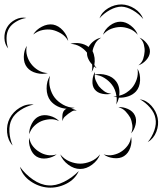

<svg xmlns="http://www.w3.org/2000/svg" viewBox="-56 -712 734 867"><path d="M393 -629Q404 -658 432.5 -675Q461 -692 493 -692Q524 -691 552 -673Q580 -655 591 -626Q571 -650 544 -665.5Q517 -681 493 -682Q468 -682 440.5 -667Q413 -652 393 -629ZM-19 -493Q-35 -512 -36 -539.5Q-37 -567 -24 -589Q-11 -611 13.5 -623.5Q38 -636 63 -631Q38 -627 16.5 -614Q-5 -601 -15 -584Q-26 -566 -26.5 -541Q-27 -516 -19 -493ZM409 -555Q417 -579 440 -596.5Q463 -614 488 -614Q512 -614 535 -596Q558 -578 566 -555Q550 -574 528.5 -582Q507 -590 488 -590Q468 -590 446.5 -582Q425 -574 409 -555ZM94 -556Q107 -578 133 -591.5Q159 -605 184 -601Q209 -596 228.5 -574Q248 -552 252 -527Q240 -549 219.5 -561Q199 -573 180 -577Q160 -581 137 -576.5Q114 -572 94 -556ZM574 -542Q592 -535 607 -516Q622 -497 621 -478Q620 -458 604 -440.5Q588 -423 569 -417Q585 -429 590.5 -446Q596 -463 597 -479Q598 -494 593.5 -511.5Q589 -529 574 -542ZM380 -404Q374 -407 369 -412Q365 -398 358 -387Q362 -404 360 -421Q349 -432 342.5 -446.5Q336 -461 337 -474Q325 -490 305.5 -501.5Q286 -513 262 -514Q281 -520 304 -516.5Q327 -513 344 -500Q353 -516 368.5 -527.5Q384 -539 401 -542Q382 -531 373 -513.5Q364 -496 362 -481Q369 -467 371 -450.5Q373 -434 370 -419Q374 -411 380 -404ZM160 -382Q137 -375 109 -382Q81 -389 66 -408Q51 -427 51.5 -455.5Q52 -484 65 -505Q60 -481 66.5 -459.5Q73 -438 85 -423Q97 -407 116.5 -395Q136 -383 160 -382ZM447 -289Q429 -284 406 -288.5Q383 -293 371 -309Q360 -324 361.5 -347.5Q363 -371 373 -387Q372 -381 372 -375Q397 -381 425 -373Q453 -365 468 -345Q478 -332 481.5 -314.5Q485 -297 482 -280Q500 -284 514.5 -293.5Q529 -303 539 -314Q553 -330 561 -353Q569 -376 565 -402Q578 -379 576.5 -348.5Q575 -318 558 -299Q544 -284 523 -277Q502 -270 481 -271Q477 -254 469 -240Q472 -256 471 -273Q463 -274 456 -277Q464 -276 470 -277Q468 -293 462.5 -306.5Q457 -320 449 -330Q436 -347 415.5 -360Q395 -373 372 -374Q371 -360 377 -347Q383 -334 390 -323Q400 -311 414 -300.5Q428 -290 447 -289ZM227 -165Q224 -177 226 -193.5Q228 -210 238 -217Q241 -220 245 -221Q224 -222 204.5 -231.5Q185 -241 172 -257Q155 -279 154.5 -312Q154 -345 170 -370Q163 -342 170 -315.5Q177 -289 191 -271Q205 -253 228.5 -239.5Q252 -226 281 -225Q274 -223 266 -221Q280 -219 291 -212Q279 -215 269.5 -209.5Q260 -204 252 -198Q244 -192 236 -184.5Q228 -177 227 -165ZM575 -264Q606 -259 628 -234Q650 -209 656 -179Q662 -148 650 -117Q638 -86 611 -70Q631 -94 641 -123.5Q651 -153 646 -177Q642 -202 622 -225.5Q602 -249 575 -264ZM1 -55Q-21 -79 -24 -114Q-27 -149 -12 -178Q3 -207 33 -225.5Q63 -244 96 -240Q64 -233 36.5 -215Q9 -197 -3 -173Q-15 -150 -13.5 -117.5Q-12 -85 1 -55ZM478 -228Q499 -230 521.5 -220Q544 -210 553 -191Q562 -173 556 -148.5Q550 -124 536 -110Q544 -128 541.5 -147Q539 -166 532 -181Q524 -195 511 -209Q498 -223 478 -228ZM76 -106Q75 -129 87.5 -153.5Q100 -178 121 -187Q142 -196 168.5 -189Q195 -182 211 -165Q191 -175 169.5 -173.5Q148 -172 131 -165Q114 -158 98.5 -143Q83 -128 76 -106ZM536 -94Q541 -71 532.5 -45.5Q524 -20 504 -7Q485 5 457.5 2Q430 -1 412 -15Q434 -8 455 -12.5Q476 -17 491 -27Q507 -37 520 -54Q533 -71 536 -94ZM200 -15Q182 -1 155.5 3Q129 7 109 -5Q90 -17 81 -42.5Q72 -68 76 -90Q80 -67 93 -51Q106 -35 122 -26Q137 -16 157.5 -12Q178 -8 200 -15ZM396 -15Q386 12 360 31.5Q334 51 306 51Q278 51 252 31.5Q226 12 216 -15Q234 7 258.5 17Q283 27 306 27Q329 27 353.5 17Q378 7 396 -15ZM300 60Q283 98 243 118Q203 138 161 135Q119 132 82 106.5Q45 81 34 41Q58 75 93 99Q128 123 162 125Q195 128 233 109Q271 90 300 60Z"/></svg>

Font: Rubik Puddles
Style: Regular
Weight: 400
Designer: Hubert and Fischer, NaN
Foundry: Hubert and Fischer, NaN
Version: Version 2.200